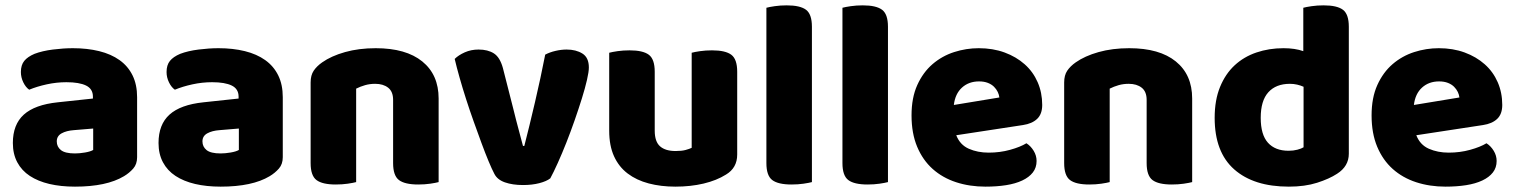

<svg xmlns="http://www.w3.org/2000/svg" viewBox="-20 -681 5660 717"><path d="M260 -108Q277 -108 297.5 -111.5Q318 -115 328 -121V-201L256 -195Q228 -193 210 -183Q192 -173 192 -153Q192 -133 207.5 -120.5Q223 -108 260 -108ZM252 -501Q306 -501 350.5 -490Q395 -479 426.5 -456.5Q458 -434 475 -399.5Q492 -365 492 -318V-94Q492 -68 477.5 -51.5Q463 -35 443 -23Q378 16 260 16Q207 16 164.5 6Q122 -4 91.5 -24Q61 -44 44.5 -75Q28 -106 28 -147Q28 -216 69 -253Q110 -290 196 -299L327 -313V-320Q327 -349 301.5 -361.5Q276 -374 228 -374Q191 -374 154.5 -366Q118 -358 89 -346Q76 -355 67 -373.5Q58 -392 58 -412Q58 -438 70.5 -453.5Q83 -469 109 -480Q138 -491 177.5 -496Q217 -501 252 -501Z M804 -108Q821 -108 841.5 -111.5Q862 -115 872 -121V-201L800 -195Q772 -193 754 -183Q736 -173 736 -153Q736 -133 751.5 -120.5Q767 -108 804 -108ZM796 -501Q850 -501 894.5 -490Q939 -479 970.5 -456.5Q1002 -434 1019 -399.5Q1036 -365 1036 -318V-94Q1036 -68 1021.5 -51.5Q1007 -35 987 -23Q922 16 804 16Q751 16 708.5 6Q666 -4 635.5 -24Q605 -44 588.5 -75Q572 -106 572 -147Q572 -216 613 -253Q654 -290 740 -299L871 -313V-320Q871 -349 845.5 -361.5Q820 -374 772 -374Q735 -374 698.5 -366Q662 -358 633 -346Q620 -355 611 -373.5Q602 -392 602 -412Q602 -438 614.5 -453.5Q627 -469 653 -480Q682 -491 721.5 -496Q761 -501 796 -501Z M1618 -1Q1607 2 1586.5 5Q1566 8 1542 8Q1492 8 1470 -8.5Q1448 -25 1448 -72V-308Q1448 -339 1429.5 -353.5Q1411 -368 1381 -368Q1361 -368 1343.5 -363Q1326 -358 1310 -350V-1Q1299 2 1278.5 5Q1258 8 1234 8Q1184 8 1162 -8.5Q1140 -25 1140 -72V-373Q1140 -400 1151.5 -417Q1163 -434 1183 -448Q1217 -472 1268.5 -486.5Q1320 -501 1383 -501Q1496 -501 1557 -451.5Q1618 -402 1618 -313Z M2096 -496Q2131 -496 2155 -481Q2179 -466 2179 -429Q2179 -413 2172 -382.5Q2165 -352 2153 -313.5Q2141 -275 2126 -232Q2111 -189 2095 -148.5Q2079 -108 2063 -72.5Q2047 -37 2035 -15Q2021 -4 1994 3Q1967 10 1933 10Q1894 10 1865.5 0Q1837 -10 1826 -32Q1817 -49 1804.5 -79Q1792 -109 1778 -147Q1764 -185 1749 -227Q1734 -269 1720.5 -311Q1707 -353 1696 -392Q1685 -431 1678 -461Q1692 -475 1715.5 -485.5Q1739 -496 1767 -496Q1802 -496 1824.5 -481.5Q1847 -467 1858 -427L1897 -274Q1908 -229 1918 -192.5Q1928 -156 1933 -136H1938Q1957 -210 1978 -300Q1999 -390 2016 -477Q2033 -486 2054.5 -491Q2076 -496 2096 -496Z M2255 -484Q2266 -487 2286.5 -490Q2307 -493 2331 -493Q2381 -493 2403 -476.5Q2425 -460 2425 -413V-193Q2425 -152 2445 -134.5Q2465 -117 2503 -117Q2526 -117 2540.5 -121Q2555 -125 2563 -129V-484Q2574 -487 2594.5 -490Q2615 -493 2639 -493Q2689 -493 2711 -476.5Q2733 -460 2733 -413V-104Q2733 -54 2691 -29Q2656 -7 2607.5 4.5Q2559 16 2502 16Q2448 16 2402.5 4Q2357 -8 2324 -33Q2291 -58 2273 -97.5Q2255 -137 2255 -193Z M2936 8Q2886 8 2864 -8.5Q2842 -25 2842 -72V-652Q2853 -655 2873.5 -658Q2894 -661 2918 -661Q2968 -661 2990 -644.5Q3012 -628 3012 -581V-1Q3001 2 2980.5 5Q2960 8 2936 8Z M3220 8Q3170 8 3148 -8.5Q3126 -25 3126 -72V-652Q3137 -655 3157.5 -658Q3178 -661 3202 -661Q3252 -661 3274 -644.5Q3296 -628 3296 -581V-1Q3285 2 3264.5 5Q3244 8 3220 8Z M3551 -176Q3565 -140 3598 -125.5Q3631 -111 3672 -111Q3714 -111 3752 -121.5Q3790 -132 3813 -146Q3829 -136 3840 -118Q3851 -100 3851 -80Q3851 -55 3837 -37Q3823 -19 3797.5 -7Q3772 5 3737 10.5Q3702 16 3660 16Q3601 16 3550.5 -0.5Q3500 -17 3463 -50Q3426 -83 3405 -133Q3384 -183 3384 -250Q3384 -316 3405.5 -363.5Q3427 -411 3462.5 -441.5Q3498 -472 3543 -486.5Q3588 -501 3635 -501Q3688 -501 3731.5 -485Q3775 -469 3806.5 -441Q3838 -413 3855 -374Q3872 -335 3872 -289Q3872 -255 3853 -237Q3834 -219 3800 -214ZM3636 -377Q3598 -377 3572.5 -354Q3547 -331 3542 -289L3712 -317Q3711 -327 3706 -337.5Q3701 -348 3692 -357Q3683 -366 3669 -371.5Q3655 -377 3636 -377Z M4432 -1Q4421 2 4400.5 5Q4380 8 4356 8Q4306 8 4284 -8.5Q4262 -25 4262 -72V-308Q4262 -339 4243.5 -353.5Q4225 -368 4195 -368Q4175 -368 4157.5 -363Q4140 -358 4124 -350V-1Q4113 2 4092.5 5Q4072 8 4048 8Q3998 8 3976 -8.5Q3954 -25 3954 -72V-373Q3954 -400 3965.5 -417Q3977 -434 3997 -448Q4031 -472 4082.5 -486.5Q4134 -501 4197 -501Q4310 -501 4371 -451.5Q4432 -402 4432 -313Z M4773 -501Q4816 -501 4847 -490V-652Q4858 -655 4878.5 -658Q4899 -661 4923 -661Q4973 -661 4995 -644.5Q5017 -628 5017 -581V-107Q5017 -60 4973 -32Q4944 -13 4898.5 1.5Q4853 16 4793 16Q4662 16 4589 -48.5Q4516 -113 4516 -241Q4516 -307 4536 -356Q4556 -405 4590.5 -437Q4625 -469 4672 -485Q4719 -501 4773 -501ZM4848 -357Q4837 -362 4824 -365Q4811 -368 4797 -368Q4745 -368 4716.5 -336.5Q4688 -305 4688 -241Q4688 -178 4715 -148Q4742 -118 4792 -118Q4810 -118 4825 -122Q4840 -126 4848 -131Z M5269 -176Q5283 -140 5316 -125.5Q5349 -111 5390 -111Q5432 -111 5470 -121.5Q5508 -132 5531 -146Q5547 -136 5558 -118Q5569 -100 5569 -80Q5569 -55 5555 -37Q5541 -19 5515.5 -7Q5490 5 5455 10.5Q5420 16 5378 16Q5319 16 5268.5 -0.5Q5218 -17 5181 -50Q5144 -83 5123 -133Q5102 -183 5102 -250Q5102 -316 5123.5 -363.5Q5145 -411 5180.5 -441.5Q5216 -472 5261 -486.5Q5306 -501 5353 -501Q5406 -501 5449.5 -485Q5493 -469 5524.5 -441Q5556 -413 5573 -374Q5590 -335 5590 -289Q5590 -255 5571 -237Q5552 -219 5518 -214ZM5354 -377Q5316 -377 5290.5 -354Q5265 -331 5260 -289L5430 -317Q5429 -327 5424 -337.5Q5419 -348 5410 -357Q5401 -366 5387 -371.5Q5373 -377 5354 -377Z"/></svg>

Font: Baloo Chettan 2 ExtraBold
Style: Regular
Weight: 800
Designer: Maithili Shingre, Unnati Kotecha and Ek Type
Foundry: Ek Type
Version: Version 1.640;hotconv 1.0.111;makeotfexe 2.5.65597; ttfautoh